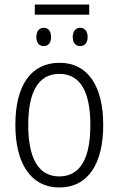

<svg xmlns="http://www.w3.org/2000/svg" viewBox="-20 -820 524 850"><path d="M375 -800H134V-755H375ZM174 -697C154 -697 141 -683 141 -656C141 -629 154 -616 174 -616C193 -616 206 -629 206 -656C206 -683 193 -697 174 -697ZM335 -697C316 -697 302 -683 302 -656C302 -629 316 -616 335 -616C354 -616 368 -629 368 -656C368 -683 354 -697 335 -697ZM437 -267C437 -437 370 -542 244 -542C117 -542 48 -442 48 -267C48 -95 118 10 242 10C370 10 437 -95 437 -267ZM105 -267C105 -412 149 -493 243 -493C340 -493 380 -406 380 -267C380 -121 337 -39 242 -39C148 -39 105 -123 105 -267Z"/></svg>

Font: Noto Sans Display SemiCondensed Light
Style: Regular
Weight: 300
Width: 4
Designer: Monotype Design Team
Foundry: Monotype Imaging Inc.
Version: Version 1.900